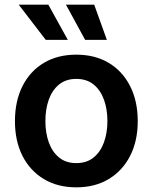

<svg xmlns="http://www.w3.org/2000/svg" viewBox="-20 -785 649 816"><path d="M304.2 11.2Q224.6 11.2 166 -24.2Q107.4 -59.6 75.4 -122.8Q43.5 -186 43.5 -270Q43.5 -355 75.4 -418.7Q107.4 -482.4 166 -517.6Q224.6 -552.7 304.2 -552.7Q383.8 -552.7 442.4 -517.6Q501 -482.4 533.2 -418.7Q565.4 -355 565.4 -270Q565.4 -186 533.2 -122.8Q501 -59.6 442.4 -24.2Q383.8 11.2 304.2 11.2ZM304.2 -91.8Q348.6 -91.8 377.9 -115.7Q407.2 -139.6 421.9 -180.2Q436.5 -220.7 436.5 -270.5Q436.5 -320.8 421.9 -361.3Q407.2 -401.9 377.9 -425.8Q348.6 -449.7 304.2 -449.7Q260.3 -449.7 231 -425.8Q201.7 -401.9 187.3 -361.3Q172.9 -320.8 172.9 -270.5Q172.9 -220.7 187.3 -180.2Q201.7 -139.6 231 -115.7Q260.3 -91.8 304.2 -91.8ZM174.3 -615.7 59.6 -765.1H185.5L268.1 -615.7ZM341.8 -615.7 260.3 -765.1H380.4L434.1 -615.7Z"/></svg>

Font: Inter SemiBold
Style: Regular
Weight: 600
Designer: Rasmus Andersson
Foundry: rsms
Version: Version 4.001;git-9221beed3